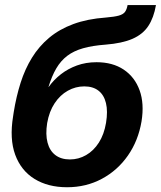

<svg xmlns="http://www.w3.org/2000/svg" viewBox="-20 -748 653 779"><path d="M252 11.7Q174.8 11.7 120.1 -22Q65.4 -55.7 41.7 -120.1Q18.1 -184.6 33.2 -276.4L35.6 -292.5Q45.9 -356.4 63.7 -412.4Q81.5 -468.3 109.9 -514.2Q138.2 -560.1 179.4 -594.7Q220.7 -629.4 277.6 -650.4Q334.5 -671.4 409.2 -676.8Q443.8 -679.7 461.7 -684.6Q479.5 -689.5 487.1 -699.7Q494.6 -710 497.6 -727.5H612.8Q604 -676.3 581.8 -642.6Q559.6 -608.9 517.8 -590.6Q476.1 -572.3 408.2 -566.9Q355 -563 317.1 -552.2Q279.3 -541.5 252.9 -521.5Q226.6 -501.5 208.5 -470.7Q190.4 -439.9 176.8 -395.5H177.7Q198.2 -424.3 227.1 -446.8Q255.9 -469.2 292.2 -482.4Q328.6 -495.6 371.6 -495.6Q437 -495.6 481.9 -465.6Q526.9 -435.5 546.4 -381.6Q565.9 -327.6 554.2 -255.4Q541 -177.2 499 -116.9Q457 -56.6 393.3 -22.5Q329.6 11.7 252 11.7ZM263.7 -101.1Q298.8 -101.1 329.3 -118.7Q359.9 -136.2 381.1 -169.4Q402.3 -202.6 410.2 -249.5Q418 -296.9 409.9 -329.8Q401.9 -362.8 379.6 -380.1Q357.4 -397.5 321.8 -397.5Q286.6 -397.5 255.1 -379.9Q223.6 -362.3 201.7 -329.1Q179.7 -295.9 171.4 -249Q164.1 -202.6 172.9 -169.4Q181.6 -136.2 204.8 -118.7Q228 -101.1 263.7 -101.1Z"/></svg>

Font: Inter 28pt
Style: Bold Italic
Weight: 700
Italic angle: -9.3988°
Designer: Rasmus Andersson
Foundry: rsms
Version: Version 4.001;git-66647c0bb